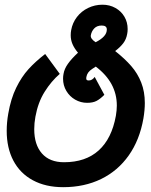

<svg xmlns="http://www.w3.org/2000/svg" viewBox="-20 -778 640 816"><path d="M8.5 -222Q8.5 -257.5 15 -294.5Q26 -358.5 48.8 -405Q71.5 -451.5 101.2 -484.2Q131 -517 172 -548.5L234 -464Q198 -433 169.8 -388Q141.5 -343 130.5 -282Q125.5 -255 125.5 -229Q125.5 -163 158.2 -125.8Q191 -88.5 252 -88.5Q344 -88.5 399.5 -138.8Q455 -189 472.5 -286Q476.5 -310 476.5 -329.5Q476.5 -427.5 387 -495Q384 -493 372.5 -485.5Q361 -478 355 -469.8Q349 -461.5 347 -450.5Q346.5 -448.5 346.5 -444.5Q346.5 -440 349 -438Q351.5 -436 357.5 -436Q371.5 -436 382.5 -451L423.5 -375Q405.5 -357 390 -349Q374.5 -341 350.5 -341Q323 -341 299.5 -354.5Q276 -368 262 -391.5Q248 -415 248 -443.5Q248 -454.5 250 -464Q253.5 -485.5 268.8 -507Q284 -528.5 311.5 -554Q295.5 -573 288 -590.8Q280.5 -608.5 280.5 -628Q280.5 -640 282.5 -650Q288 -681 307 -705.8Q326 -730.5 354.5 -744.2Q383 -758 415.5 -758Q446 -758 470.5 -744.2Q495 -730.5 508.8 -707Q522.5 -683.5 522.5 -654.5Q522.5 -643 520.5 -633.5Q516.5 -611 504 -594.5Q491.5 -578 469.5 -561Q510.5 -528.5 537.8 -497.2Q565 -466 580.2 -427.2Q595.5 -388.5 595.5 -340Q595.5 -310 589.5 -274.5Q573.5 -183 527.2 -117.5Q481 -52 409.8 -17.2Q338.5 17.5 248.5 17.5Q174 17.5 119.8 -11.8Q65.5 -41 37 -95Q8.5 -149 8.5 -222ZM386.5 -598.5Q410 -610.5 422 -623.8Q434 -637 434 -652.5Q434 -669.5 412.5 -669.5Q392 -669.5 380.5 -657.2Q369 -645 366 -628Q363.5 -613.5 386.5 -598.5Z"/></svg>

Font: JuliaMono BoldItalic
Style: Regular
Weight: 700
Italic angle: -9°
Monospace: yes
Designer: cormullion
Foundry: corm
Version: Version 0.049; ttfautohint (v1.8.4)